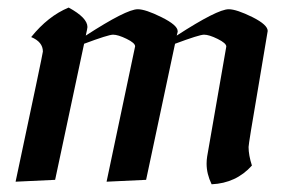

<svg xmlns="http://www.w3.org/2000/svg" viewBox="-20 -473 759 505"><path d="M536.6 11.7Q523.4 -15.6 523.4 -42.5Q523.4 -52.2 524.9 -61.5L575.2 -350.6Q575.2 -359.4 552.5 -370.6Q529.8 -381.8 516.6 -381.8Q504.4 -381.8 440.4 -357.9L364.3 0L260.3 4.9L335.4 -351.1Q335.4 -359.9 313 -370.8Q290.5 -381.8 277.3 -381.8Q265.1 -381.8 201.2 -357.9L125 0L21 4.9Q92.8 -332.5 92.8 -337.4Q92.8 -362.8 62 -375.5Q106.4 -430.7 160.6 -453.1Q210 -426.3 210 -401.9Q210 -398.9 205.6 -379.4Q312.5 -448.7 342.3 -448.7Q362.8 -448.7 405 -427.7Q447.3 -406.7 447.3 -391.1V-389.2L444.8 -379.4Q551.8 -448.7 581.5 -448.7Q602.1 -448.7 644.5 -427.7Q684.1 -407.7 684.1 -391.6L659.7 -246.1Q633.8 -95.2 633.8 -86.4Q633.8 -64.9 642.6 -37.6Q601.1 8.8 536.6 11.7Z"/></svg>

Font: Balgruf
Style: Italic
Weight: 500
Italic angle: -12°
Designer: Paul James Miller
Foundry: High-Logic / Made with FontCreator
Version: Version 1.201;March 28, 2021;FontCreator 13.0.0.2683 64-bit